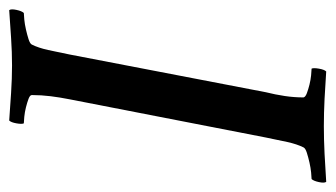

<svg xmlns="http://www.w3.org/2000/svg" viewBox="-180 -536 712 407"><g transform="rotate(-90 175.5 -332.0)"><path d="M241 -662Q269 -662 299 -664Q329 -666 358 -668Q361 -664 358.5 -652.5Q356 -641 352 -637Q348 -637 338 -636Q328 -635 317 -632.5Q306 -630 296.5 -627Q287 -624 285 -620Q278 -606 273.5 -585.5Q269 -565 264 -540L184 -124Q179 -104 176 -84Q173 -64 173 -44Q174 -40 182 -37Q190 -34 200 -31.5Q210 -29 220 -28Q230 -27 234 -27Q236 -23 234 -11.5Q232 0 228 4Q200 2 170 0.5Q140 -1 112 -1Q84 -1 53.5 0.5Q23 2 -6 4Q-9 0 -6.5 -11.5Q-4 -23 0 -27Q4 -27 14 -28Q24 -29 35 -31.5Q46 -34 55.5 -37Q65 -40 67 -44Q74 -58 78.5 -78.5Q83 -99 88 -124L169 -540Q173 -560 175.5 -580Q178 -600 178 -620Q178 -624 170 -627Q162 -630 152 -632.5Q142 -635 132 -636Q122 -637 118 -637Q116 -641 118 -652.5Q120 -664 124 -668Q152 -666 182.5 -664Q213 -662 241 -662Z"/></g></svg>

Font: Vermiglione Medium
Style: Italic
Weight: 500
Italic angle: -11°
Version: Version 1.000